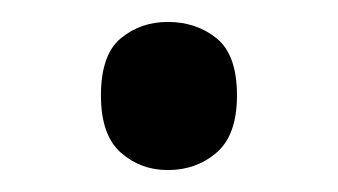

<svg xmlns="http://www.w3.org/2000/svg" viewBox="-20 -141 308 175"><path d="M72 -54Q72 -91 90 -106Q108 -121 133 -121Q159 -121 177.5 -106Q196 -91 196 -54Q196 -18 177.5 -2Q159 14 133 14Q108 14 90 -2Q72 -18 72 -54Z"/></svg>

Font: lsinhala05
Style: Book
Weight: 400
Designer: Jelle Bosma - Monotype Design Team
Foundry: Monotype Imaging Inc.
Version: Version 2.003